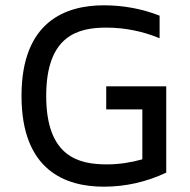

<svg xmlns="http://www.w3.org/2000/svg" viewBox="-20 -695 717 723"><path d="M380 -370V-283H516V-95C473 -83 428 -76 382 -76C276 -76 154 -105 154 -334C154 -562 275 -591 380 -591C451 -591 518 -577 581 -551V-636C515 -662 444 -675 371 -675C229 -675 61 -616 61 -334C61 -51 229 8 371 8C453 8 532 -10 606 -45V-370Z"/></svg>

Font: Maven Pro
Style: Medium
Weight: 500
Designer: Joe Prince
Foundry: Joe Prince
Version: Version 1.003